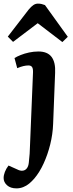

<svg xmlns="http://www.w3.org/2000/svg" viewBox="-64 -810 400 1059"><path d="M229 -126Q227 -70 213 -13.5Q199 43 176.5 92Q154 141 125 175Q112 190 97 202.5Q82 215 64 222Q46 229 27 229Q-6 229 -25 212Q-44 195 -44 172Q-44 156 -37 138Q-30 120 -17 103L30 124Q47 133 61 131.5Q75 130 84 118.5Q93 107 95 86Q98 62 99.5 38Q101 14 102 -20L118 -409Q119 -431 113 -440Q107 -449 93 -449Q80 -449 65 -445.5Q50 -442 31 -434L16 -490Q29 -498 50 -506.5Q71 -515 96.5 -520.5Q122 -526 148 -526Q198 -526 220.5 -496Q243 -466 240 -408ZM310 -607 280 -578 144 -682 8 -579 -21 -608 94 -757Q108 -774 120 -782Q132 -790 145 -790Q156 -790 165 -788Q174 -786 184 -782Z"/></svg>

Font: Literata 18pt SemiBold
Style: Italic
Weight: 600
Italic angle: -2°
Designer: Latin by Veronika Burian and Jose Scaglione. Greek by Irene Vlachou. Cyrillic by Vera Evstafieva
Foundry: TypeTogether
Version: Version 3.103;gftools[0.9.29]